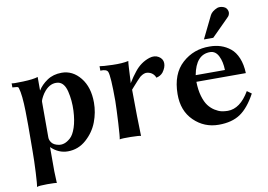

<svg xmlns="http://www.w3.org/2000/svg" viewBox="-93 -877 1727 1235"><g transform="rotate(-10 771.0 -259.5)"><path d="M508 -263Q508 -199 484.5 -137Q461 -75 409 -29Q357 17 289 17Q228 17 180 -30V128Q180 134 183 205Q174 202 120.5 202Q67 202 53 208Q57 193 61 114.5Q65 36 65 -22Q65 -39 65.5 -94.5Q66 -150 66 -191.5Q66 -233 65 -285Q64 -337 60 -376Q56 -415 49 -437Q48 -444 42.5 -446Q37 -448 25.5 -448.5Q14 -449 8 -450V-477Q14 -473 82.5 -475.5Q151 -478 180 -488Q180 -446 180 -412V-399Q201 -434 241 -461Q281 -488 336 -488Q408 -488 458 -426Q508 -364 508 -263ZM369 -235Q372 -301 357.5 -361Q343 -421 303 -429Q255 -437 216 -393Q203 -378 194 -361.5Q185 -345 182 -336L180 -327V-93Q180 -75 193 -58Q206 -41 236 -35Q254 -31 273.5 -37Q293 -43 314.5 -62Q336 -81 351 -126Q366 -171 369 -235Z M975 -376Q958 -356 931 -351Q927 -365 914 -377Q901 -389 879.5 -392.5Q858 -396 831 -375Q826 -371 809.5 -353Q793 -335 778 -318L764 -302Q765 -110 769 1Q759 -3 703 -4Q647 -5 630 -1Q634 -16 639 -105Q644 -194 645 -249Q645 -413 633 -441Q625 -460 584 -458V-487Q604 -483 668 -481Q732 -479 772 -488Q770 -480 768 -443.5Q766 -407 764.5 -375.5Q763 -344 762 -344Q788 -386 811 -414Q851 -465 909 -484Q944 -495 970 -479Q996 -463 997 -435Q998 -407 975 -376Z M1463 -688Q1464 -680 1461 -671.5Q1458 -663 1454.5 -659Q1451 -655 1442.5 -646.5Q1434 -638 1431 -635L1336 -540H1275L1347 -687Q1359 -710 1395 -725Q1414 -731 1436.5 -722.5Q1459 -714 1463 -688ZM1518 -144Q1471 -57 1416 -20Q1361 17 1275 17Q1180 17 1113 -48.5Q1046 -114 1047 -223Q1048 -355 1123.5 -423Q1199 -491 1303 -489Q1342 -489 1375.5 -478Q1409 -467 1437.5 -444Q1466 -421 1483.5 -379Q1501 -337 1503 -280H1180Q1181 -226 1193 -185.5Q1205 -145 1222.5 -122Q1240 -99 1263 -84.5Q1286 -70 1306 -65.5Q1326 -61 1347 -61Q1428 -61 1489 -165ZM1374 -323Q1373 -377 1354 -415Q1335 -453 1299 -453Q1207 -453 1183 -323Z"/></g></svg>

Font: GFS Artemisia
Style: Bold
Weight: 700
Designer: Designed by Takis Katsoulidis.
Foundry: Designed by Takis Katsoulidis.
Version: Version 1.0